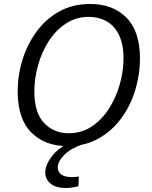

<svg xmlns="http://www.w3.org/2000/svg" viewBox="-20 -727 767 967"><path d="M319 9Q207 9 138 -59.5Q69 -128 69 -268Q69 -348 93 -425.5Q117 -503 163.5 -567Q210 -631 278 -669Q346 -707 435 -707Q548 -707 616.5 -638.5Q685 -570 685 -431Q685 -354 662 -276Q639 -198 592.5 -133.5Q546 -69 477.5 -30Q409 9 319 9ZM326 -56Q392 -56 443 -90.5Q494 -125 529.5 -181Q565 -237 583.5 -303Q602 -369 602 -431Q602 -505 579 -551.5Q556 -598 516.5 -620Q477 -642 428 -642Q362 -642 310.5 -607.5Q259 -573 224 -517.5Q189 -462 171 -396Q153 -330 153 -268Q153 -158 202.5 -107Q252 -56 326 -56ZM312 220Q262 220 235 198Q208 176 208 142Q208 99 249 51Q290 3 372 -25L396 0Q335 21 303 54Q271 87 271 116Q271 139 289 152Q307 165 342 165Q359 165 377 162L375 211Q339 220 312 220Z"/></svg>

Font: Bitter
Style: Italic
Weight: 400
Italic angle: -9°
Designer: Sol Matas, and Bitter project Authors
Foundry: Sol Matas
Version: Version 2.001